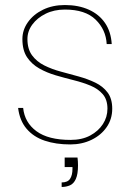

<svg xmlns="http://www.w3.org/2000/svg" viewBox="-20 -567 523 763"><path d="M237 59H288Q289 66 289.5 74.5Q290 83 290 90Q290 125 281.5 144Q273 163 258 169.5Q243 176 225 176V158Q249 158 258.5 143.5Q268 129 268 104V97H237ZM259 7Q202 7 157.5 -8Q113 -23 85.5 -55.5Q58 -88 52 -138H72Q78 -80 125 -45.5Q172 -11 260 -11Q306 -11 338.5 -28.5Q371 -46 389 -74Q407 -102 407 -135Q407 -171 388.5 -192.5Q370 -214 340 -226.5Q310 -239 274 -248Q238 -257 202 -267.5Q166 -278 136 -295Q106 -312 87.5 -339.5Q69 -367 69 -412Q69 -448 91 -479Q113 -510 151 -528.5Q189 -547 238 -547Q292 -547 333 -528.5Q374 -510 397.5 -475.5Q421 -441 424 -392H404Q401 -449 360 -489Q319 -529 238 -529Q195 -529 161.5 -512.5Q128 -496 108.5 -469.5Q89 -443 89 -412Q89 -372 107.5 -347Q126 -322 156 -307Q186 -292 221.5 -282.5Q257 -273 293 -263Q329 -253 359 -238.5Q389 -224 407.5 -199.5Q426 -175 426 -135Q426 -94 404 -62Q382 -30 344 -11.5Q306 7 259 7Z"/></svg>

Font: Poppins Devanagari Thin
Style: Regular
Weight: 100
Designer: Ninad Kale (Devanagari), Jonny Pinhorn (Latin)
Foundry: Indian Type Foundry
Version: 4.005